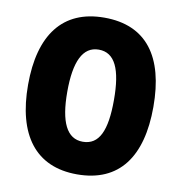

<svg xmlns="http://www.w3.org/2000/svg" viewBox="-82 -801 838 887"><g transform="rotate(10 337.0 -357.5)"><path d="M631 -358C631 -593 535 -725 337 -725C141 -725 43 -592 43 -359C43 -124 142 10 337 10C535 10 631 -124 631 -358ZM227 -358C227 -500 262 -575 337 -575C413 -575 446 -502 446 -358C446 -214 414 -143 337 -143C262 -143 227 -217 227 -358Z"/></g></svg>

Font: Noto Sans Gurmukhi Condensed Black
Style: Regular
Weight: 900
Width: 3
Designer: Jelle Bosma - Monotype Design Team
Foundry: Monotype Imaging Inc.
Version: Version 2.004